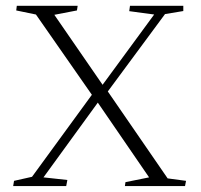

<svg xmlns="http://www.w3.org/2000/svg" viewBox="-20 -627 677 647"><path d="M203.1 0 207 -20.5 126.5 -29.3 309.6 -281.2 482.4 -29.3 402.8 -13.2 400.9 0H603.5L606.9 -17.6L544.9 -25.9L343.3 -318.8L536.1 -579.6L597.7 -589.8V-607.4H418L415.5 -589.4L499.5 -578.1L325.7 -341.3L163.1 -577.1L239.3 -591.8L241.7 -607.4H36.6L34.7 -591.8L101.1 -578.1L289.6 -307.6L87.9 -31.2L27.3 -17.6L24.4 0Z"/></svg>

Font: Neuton ExtraLight
Style: Regular
Weight: 275
Designer: Brian M Zick
Foundry: Brian M Zick
Version: Version 1.560